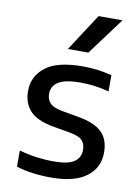

<svg xmlns="http://www.w3.org/2000/svg" viewBox="-90 -868 681 939"><g transform="rotate(10 250.0 -399.0)"><path d="M229.5 10Q182.5 10 139.2 4.2Q96 -1.5 57 -13.5V-94Q100.5 -81.5 143 -75.8Q185.5 -70 229 -70Q301 -70 331 -91Q361 -112 361 -149.5Q361 -180.5 344.2 -197.5Q327.5 -214.5 283.5 -222.5L196 -237.5Q115 -252.5 80.5 -290.2Q46 -328 46 -388.5Q46 -461 104.5 -506.8Q163 -552.5 289 -552.5Q327.5 -552.5 364.8 -547.8Q402 -543 434 -534V-453.5Q399 -463.5 363.5 -468Q328 -472.5 290.5 -472.5Q236 -472.5 205.2 -461.8Q174.5 -451 162 -432.8Q149.5 -414.5 149.5 -392.5Q149.5 -365.5 165.5 -347.2Q181.5 -329 224.5 -320.5L312 -305Q390.5 -291.5 427.5 -256.2Q464.5 -221 464.5 -155Q464.5 -79 405 -34.5Q345.5 10 229.5 10ZM202 -623.5 322.5 -808H441L304 -623.5Z"/></g></svg>

Font: Encode Sans SemiExpanded Medium
Style: Regular
Weight: 500
Width: 6
Designer: Multiple Designers
Foundry: Impallari Type
Version: Version 3.002